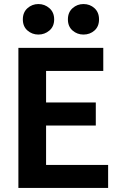

<svg xmlns="http://www.w3.org/2000/svg" viewBox="-20 -930 600 950"><path d="M71 0V-693H491V-579H208V-423H454V-309H208V-114H515V0ZM393 -759Q362 -759 339 -779Q316 -799 316 -834Q316 -869 339 -889.5Q362 -910 393 -910Q425 -910 447.5 -889.5Q470 -869 470 -834Q470 -799 447.5 -779Q425 -759 393 -759ZM170 -759Q139 -759 116 -779Q93 -799 93 -834Q93 -869 116 -889.5Q139 -910 170 -910Q201 -910 224.5 -889.5Q248 -869 248 -834Q248 -799 224.5 -779Q201 -759 170 -759Z"/></svg>

Font: Ubuntu Sans Mono
Style: Regular
Weight: 400
Monospace: yes
Designer: Dalton Maag Ltd
Foundry: Dalton Maag Ltd
Version: Version 1.006